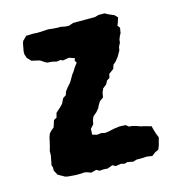

<svg xmlns="http://www.w3.org/2000/svg" viewBox="-86 -590 617 679"><g transform="rotate(-15 222.5 -250.5)"><path d="M204 -114 221 -109 236 -111 250 -108 265 -110 282 -114 305 -117 327 -116 337 -108 348 -107 363 -103 380 -97 387 -96 415 -88 417 -79 423 -59 429 -44 422 -17 416 -2 403 4 390 14 370 11 352 12H332L320 16L299 12L289 15L275 12L256 15L245 9L226 16L211 15L196 16L186 10L166 15L153 10L143 8L125 9H111L85 7L74 5L49 -9L40 -26V-39L37 -46L41 -66L44 -82V-96L48 -110L53 -131L55 -141L60 -156L69 -166L79 -174L87 -199L98 -205L102 -221L124 -241L130 -248L138 -265L150 -273L154 -285L162 -296L176 -312L181 -320L192 -339L197 -345L207 -361L217 -374L212 -383L215 -391L195 -398L172 -394L165 -398L150 -396L133 -400L117 -401L109 -405L94 -415L82 -418L64 -422L51 -436L46 -450V-461L51 -488L54 -497L69 -512L93 -513L109 -512L134 -513L150 -514L167 -512L182 -511H196L210 -508L224 -507L241 -513H252H265H284H297H321L335 -517H357L372 -509L389 -502L400 -491L394 -473L390 -463L397 -454L394 -435L389 -426L384 -413L383 -403L376 -389L374 -377L362 -356L350 -341L341 -334L336 -319L318 -306L315 -292L304 -285L298 -273L284 -262L278 -248L275 -231L261 -221L253 -208L249 -199L239 -187L225 -175L220 -163L217 -148L205 -135Z"/></g></svg>

Font: Winky Rough SemiBold
Style: Regular
Weight: 600
Designer: Simon Atzbach
Foundry: typofactur
Version: Version 1.206; ttfautohint (v1.8.4.7-5d5b)